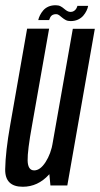

<svg xmlns="http://www.w3.org/2000/svg" viewBox="-26 -708 382 733"><path d="M166.5 0H231L336 -598H252L159.5 -74ZM161.5 -598.5H77.5L13 -231Q-5 -129.5 -6.2 -62.2Q-7.5 5 61 5Q118.5 5 160.8 -41.2Q203 -87.5 213.5 -149.5L176 -165.5Q168.5 -121 148 -89.2Q127.5 -57.5 104.5 -57.5Q80.5 -57.5 79.5 -94.8Q78.5 -132 96.5 -230.5ZM243.5 -627.5Q259.5 -627.5 271.8 -633.2Q284 -639 291.8 -648Q299.5 -657 304.2 -666.8Q309 -676.5 310.5 -685.5H269.5Q268.5 -681 265.2 -675.2Q262 -669.5 256.2 -666Q250.5 -662.5 243.5 -662.5Q236.5 -662.5 230.2 -666.2Q224 -670 218 -675.2Q212 -680.5 204.8 -684.2Q197.5 -688 186.5 -688Q171 -688 159 -682.8Q147 -677.5 139.2 -668.5Q131.5 -659.5 126.8 -650Q122 -640.5 120 -631.5H161.5Q163 -636 165.8 -641.8Q168.5 -647.5 174.2 -650.8Q180 -654 188 -654Q194.5 -654 199.8 -650Q205 -646 211.2 -640.8Q217.5 -635.5 225 -631.5Q232.5 -627.5 243.5 -627.5Z"/></svg>

Font: Anybody ExtraCondensed
Style: Italic
Weight: 400
Width: 2
Italic angle: -10°
Version: Version 1.113;gftools[0.9.25]